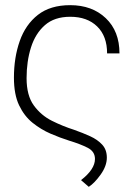

<svg xmlns="http://www.w3.org/2000/svg" viewBox="-20 -562 538 744"><path d="M324 162 294 136Q348 94 348 54Q348 25 319.5 10.5Q291 -4 248 -17Q213 -28 176 -44Q139 -60 106.5 -86Q74 -112 54 -154Q34 -196 34 -261Q34 -339 56.5 -403Q79 -467 127 -504.5Q175 -542 252 -542Q337 -542 390 -491.5Q443 -441 443 -355H395Q395 -422 356.5 -459.5Q318 -497 252 -497Q191 -497 154 -464.5Q117 -432 100 -378Q83 -324 83 -259Q83 -192 111 -153.5Q139 -115 181 -94Q223 -73 267 -59Q301 -47 329.5 -34Q358 -21 376 -1.5Q394 18 394 49Q394 81 370 114.5Q346 148 324 162Z"/></svg>

Font: LXGW 975 Gothic SC 200W
Style: Regular
Weight: 200
Version: Version 2.01;February 25, 2021